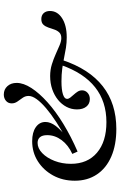

<svg xmlns="http://www.w3.org/2000/svg" viewBox="167 -781 625 999"><g transform="rotate(-90 479.5 -281.5)"><path d="M308.1 11.3Q225 11.3 164.5 -14.9Q104 -41.1 71.4 -89.9Q38.7 -138.7 38.7 -204.8Q38.7 -267.7 66.1 -317.7Q93.5 -367.7 139.9 -397.2Q186.3 -426.6 244.4 -426.6Q290.3 -426.6 317.3 -407.7Q344.4 -388.7 344.4 -357.3Q344.4 -331.5 323.4 -303.6Q302.4 -275.8 257.3 -241.1L246.8 -244.4Q300 -272.6 342.7 -300.4Q385.5 -328.2 416.1 -354.4Q446.8 -380.6 463.3 -403.6Q479.8 -426.6 479.8 -445.2Q479.8 -462.1 470.2 -475.8Q460.5 -489.5 450.8 -503.2Q441.1 -516.9 441.1 -533.1Q441.1 -551.6 454.4 -562.9Q467.7 -574.2 487.1 -574.2Q513.7 -574.2 530.6 -555.6Q547.6 -537.1 547.6 -507.3Q547.6 -471.8 521 -430.6Q494.4 -389.5 446.8 -346.8Q399.2 -304 333.9 -264.1Q268.5 -224.2 190.3 -190.3L178.2 -217.7Q224.2 -238.7 250 -273.4Q275.8 -308.1 275.8 -348.4Q275.8 -373.4 265.3 -385.9Q254.8 -398.4 235.5 -398.4Q207.3 -398.4 182.3 -374.2Q157.3 -350 141.9 -310.5Q126.6 -271 126.6 -225Q126.6 -138.7 184.3 -89.5Q241.9 -40.3 343.5 -40.3Q450.8 -40.3 525 -99.2Q599.2 -158.1 640.3 -275L666.9 -270.2Q620.2 -129.8 530.2 -59.3Q440.3 11.3 308.1 11.3ZM463.7 -126.6Q438.7 -126.6 424.2 -144.8Q409.7 -162.9 409.7 -193.5Q409.7 -222.6 423 -248Q436.3 -273.4 459.7 -292.3Q483.1 -311.3 514.5 -322.2Q546 -333.1 583.1 -333.1Q615.3 -333.1 644 -324.2Q672.6 -315.3 697.6 -304Q722.6 -292.7 743.5 -283.9Q764.5 -275 780.6 -275Q800 -275 810.1 -285.5Q820.2 -296 825.4 -311.7Q830.6 -327.4 835.9 -342.7Q841.1 -358.1 850.8 -368.5Q860.5 -379 879.8 -379Q899.2 -379 910.5 -366.9Q921.8 -354.8 921.8 -333.9Q921.8 -295.2 884.3 -271Q846.8 -246.8 784.7 -246.8Q756.5 -246.8 731 -250.8Q705.6 -254.8 678.6 -260.5Q651.6 -266.1 621.4 -270.2Q591.1 -274.2 555.6 -274.2Q512.1 -274.2 488.3 -266.5Q464.5 -258.9 464.5 -245.2Q464.5 -237.1 471 -228.6Q477.4 -220.2 486.3 -210.5Q495.2 -200.8 502 -190.3Q508.9 -179.8 508.9 -166.9Q508.9 -150 496 -138.3Q483.1 -126.6 463.7 -126.6Z"/></g></svg>

Font: Playfair 5pt SemiExpanded Light Medium
Style: Italic
Weight: 500
Italic angle: -15.6°
Version: Version 2.001;gftools[0.9.30]